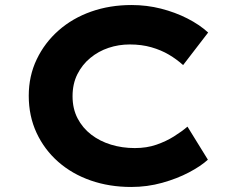

<svg xmlns="http://www.w3.org/2000/svg" viewBox="-20 -734 927 764"><path d="M502.1 10Q415.2 10 341.1 -15.8Q266.9 -41.6 211.7 -90.1Q156.4 -138.7 125.4 -205.5Q94.4 -272.3 94.4 -352.9Q94.4 -431.7 126.1 -497.9Q157.7 -564 213.1 -612.8Q268.4 -661.6 342.6 -687.8Q416.8 -714 503.4 -714Q564.2 -714 620.7 -699.6Q677.1 -685.2 725.3 -660.7Q773.5 -636.2 808.3 -604.6L708.6 -475Q683.2 -498.1 652.1 -516.5Q621.1 -534.8 582.4 -545.9Q543.8 -557.1 496.2 -557.1Q452.3 -557.1 412 -543.6Q371.6 -530.1 339.3 -503.4Q307 -476.8 287.8 -438.5Q268.7 -400.3 268.7 -351.1Q268.7 -301.6 288.6 -263.2Q308.5 -224.9 342.9 -198.4Q377.4 -171.9 421.8 -158.4Q466.3 -144.8 516.4 -144.8Q564.1 -144.8 602.7 -158.3Q641.4 -171.8 672.2 -191.2Q703.1 -210.5 726 -230.1L807.2 -98.6Q779.4 -73 731.9 -48Q684.4 -23 625.1 -6.5Q565.8 10 502.1 10Z"/></svg>

Font: Lexend Mega
Style: Regular
Weight: 400
Designer: Bonnie Shaver-Troup, Thomas Jockin
Foundry: Lexend
Version: Version 1.007